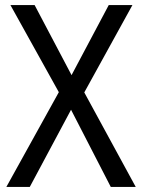

<svg xmlns="http://www.w3.org/2000/svg" viewBox="-20 -734 558 754"><path d="M513 0H415L259 -303L97 0H5L211 -372L21 -714H116L261 -439L407 -714H500L311 -371Z"/></svg>

Font: Noto Sans Myanmar SemiCondensed
Style: Regular
Weight: 400
Width: 4
Designer: Monotype Design Team
Foundry: Monotype Imaging Inc.
Version: Version 2.107; ttfautohint (v1.8.4.7-5d5b)